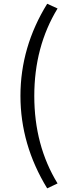

<svg xmlns="http://www.w3.org/2000/svg" viewBox="-20 -819 370 1031"><path d="M233.4 192.4Q89.8 -42 89.8 -304.2Q89.8 -566.4 233.4 -798.8L289.1 -773.4Q164.1 -568.4 164.1 -303.7Q164.1 -38.1 289.1 166Z"/></svg>

Font: Bpmf GenYo Gothic R
Style: R
Weight: 400
Foundry: But Ko
Version: Version 1.320